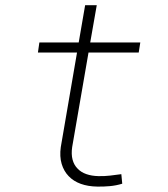

<svg xmlns="http://www.w3.org/2000/svg" viewBox="-20 -687 627 717"><path d="M341.3 -667.5H297.9L273.9 -528.3H127L121.6 -490.7H267.6L207 -137.7Q202.1 -102.5 210.2 -75.2Q218.3 -47.9 236.3 -29.3Q254.4 -10.3 281.5 -0.5Q308.6 9.3 343.3 9.8Q366.2 10.3 390.1 8.1Q414.1 5.9 436.5 -1L433.1 -36.6Q411.6 -33.7 390.6 -31.2Q369.6 -28.8 347.7 -29.3Q322.3 -29.8 302.2 -36.9Q282.2 -43.9 269.5 -57.6Q256.3 -70.8 251 -90.8Q245.6 -110.8 249.5 -137.7L310.5 -490.7H498L503.9 -528.3H316.9Z"/></svg>

Font: Roboto Mono ExtraLight
Style: Italic
Weight: 250
Italic angle: -10°
Monospace: yes
Designer: Google
Version: Version 3.000